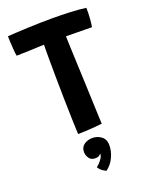

<svg xmlns="http://www.w3.org/2000/svg" viewBox="-169 -755 857 1101"><g transform="rotate(-20 260.0 -204.0)"><path d="M26 -535.5Q23 -549 21 -574.8Q19 -600.5 18 -625Q17 -649.5 17 -657.5Q73.5 -661.5 146 -664.5Q218.5 -667.5 292 -667.5Q347 -667.5 399.5 -665.2Q452 -663 495.5 -657Q496 -621.5 493.5 -589.8Q491 -558 487.5 -541.5Q474.5 -541.5 445.5 -542Q416.5 -542.5 384.5 -542.8Q352.5 -543 329.5 -543.5Q330 -522 331.8 -476.2Q333.5 -430.5 336 -371.5Q338.5 -312.5 341 -250.8Q343.5 -189 345.5 -135Q347.5 -81 349 -45Q350.5 -9 351 -2.5Q333.5 0 305.2 2.2Q277 4.5 248.8 5.8Q220.5 7 203.5 7Q201.5 -30 199.8 -87.8Q198 -145.5 196.8 -212.5Q195.5 -279.5 194.8 -345.2Q194 -411 194 -464Q194 -487 194.2 -506.5Q194.5 -526 194.5 -541.5Q158 -539.5 110 -538Q62 -536.5 26 -535.5ZM284 261Q279 259 264.2 249.5Q249.5 240 239 222.5Q247.5 217 258 205.8Q268.5 194.5 276.2 182Q284 169.5 284 161.5Q284 157.5 283 156Q279 162 271.5 166.8Q264 171.5 248.5 171.5Q224 171.5 211.8 153.8Q199.5 136 199.5 115.5Q199.5 86 221.5 71Q243.5 56 272 56Q302.5 56 326.2 74.2Q350 92.5 350 127.5Q350 164.5 333 201Q316 237.5 284 261Z"/></g></svg>

Font: Grandstander SemiBold
Style: Regular
Weight: 600
Designer: Tyler Finck
Foundry: Etcetera Type Co
Version: Version 1.200; ttfautohint (v1.8.3)